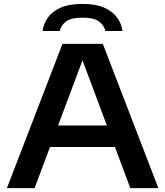

<svg xmlns="http://www.w3.org/2000/svg" viewBox="-20 -965 848 985"><path d="M15.5 0 300.5 -740H507.5L792.5 0H648.5L395 -677.5H411.5L157.5 0ZM209.5 -211 244 -321.5H563L597 -211ZM198.5 -806Q204 -845 227 -876.5Q250 -908 293.2 -926.5Q336.5 -945 403 -945Q469.5 -945 513 -926.2Q556.5 -907.5 579.8 -876Q603 -844.5 608.5 -806H520.5Q513.5 -836.5 487 -855.5Q460.5 -874.5 403 -874.5Q346 -874.5 319.8 -855.5Q293.5 -836.5 286.5 -806Z"/></svg>

Font: Encode Sans SC Expanded SemiBold
Style: Regular
Weight: 600
Width: 7
Designer: Multiple Designers
Foundry: Impallari Type
Version: Version 3.002